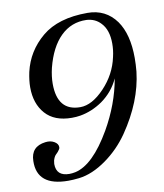

<svg xmlns="http://www.w3.org/2000/svg" viewBox="-81 -769 726 851"><g transform="rotate(-10 282.0 -343.0)"><path d="M539 -408Q524 -276 434 -145Q391 -83 331 -40Q267 6 206 13Q180 16 158 16Q17 16 20 -97Q21 -162 87 -170Q110 -173 127 -163Q144 -153 144 -138Q144 -132 141 -128Q135 -118 123 -107Q116 -100 111 -83Q109 -73 109 -68Q109 -13 168 -13Q180 -13 195 -16Q276 -34 357 -174Q419 -282 439 -395Q413 -338 361 -301Q313 -268 260 -259Q242 -256 222 -256Q144 -256 103.5 -301.5Q63 -347 63 -421Q63 -451 71 -489Q92 -580 165 -641Q238 -702 370 -702Q452 -702 499 -637Q542 -576 542 -469Q542 -440 539 -408ZM448 -490Q455 -519 455 -549Q455 -611 424 -643Q399 -670 360 -672Q292 -674 244 -627Q196 -580 173 -490Q164 -452 164 -419Q164 -296 267 -296Q320 -296 376 -355Q432 -414 448 -490Z"/></g></svg>

Font: GFS Didot
Style: Italic
Weight: 400
Italic angle: -12°
Designer: Takis Katsoulidis and George D. Matthiopoulos
Foundry: George Matthiopoulos and Takis Katsoulidis
Version: Version 1.0